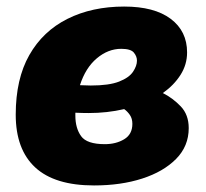

<svg xmlns="http://www.w3.org/2000/svg" viewBox="-20 -556 630 586"><path d="M267 10Q147 10 87.5 -45Q28 -100 28 -206Q28 -315 69.5 -388Q111 -461 186 -498.5Q261 -536 359 -536Q451 -536 501 -498.5Q551 -461 551 -396Q551 -359 531 -327.5Q511 -296 477 -272Q507 -257 531.5 -231.5Q556 -206 556 -165Q556 -110 517.5 -71Q479 -32 414 -11Q349 10 267 10ZM350 -407Q310 -407 275.5 -378Q241 -349 224 -296Q242 -295 257 -295Q313 -295 343.5 -307Q374 -319 386 -337Q398 -355 398 -371Q398 -384 388.5 -395.5Q379 -407 350 -407ZM210 -203Q210 -165 227.5 -140.5Q245 -116 300 -116Q334 -116 359 -131Q384 -146 384 -178Q384 -194 376.5 -205Q369 -216 359 -223Q307 -211 251 -211Q231 -211 210 -212Q210 -208 210 -203Z"/></svg>

Font: Raleway Black
Style: Italic
Weight: 900
Italic angle: -12°
Designer: Matt McInerney, Pablo Impallari, Rodrigo Fuenzalida
Foundry: Matt McInerney, Pablo Impallari, Rodrigo Fuenzalida
Version: Version 4.101;RELEASE